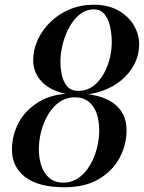

<svg xmlns="http://www.w3.org/2000/svg" viewBox="-20 -780 607 810"><path d="M252 10Q143.5 10 87 -32.5Q30.5 -75 30.5 -150Q30.5 -210 59.5 -263.8Q88.5 -317.5 146.5 -351.8Q204.5 -386 292 -386Q401 -386 457.5 -345.5Q514 -305 514 -230Q514 -170 485 -115Q456 -60 397.8 -25Q339.5 10 252 10ZM247.5 -9.5Q276 -9.5 299.8 -22.5Q323.5 -35.5 341.8 -57.8Q360 -80 372.8 -108.5Q385.5 -137 392 -168.2Q398.5 -199.5 398.5 -230Q398.5 -269.5 387.8 -301Q377 -332.5 354 -351Q331 -369.5 295 -369.5Q266.5 -369.5 242.8 -356.8Q219 -344 200.8 -321.8Q182.5 -299.5 169.8 -271.2Q157 -243 150.5 -211.8Q144 -180.5 144 -150Q144 -111 155 -79.2Q166 -47.5 188.8 -28.5Q211.5 -9.5 247.5 -9.5ZM311.5 -380Q251 -380 208.2 -399.5Q165.5 -419 142.8 -452Q120 -485 120 -525Q120 -570 139.2 -612Q158.5 -654 193 -687.5Q227.5 -721 274 -740.5Q320.5 -760 375 -760Q437.5 -760 480.2 -735.2Q523 -710.5 545 -672.5Q567 -634.5 567 -594.5Q567 -549 547.2 -510Q527.5 -471 492.2 -441.8Q457 -412.5 410.8 -396.2Q364.5 -380 311.5 -380ZM311 -396.5Q337 -396.5 358.5 -407.8Q380 -419 397.2 -439.5Q414.5 -460 426.5 -486.2Q438.5 -512.5 445 -542.2Q451.5 -572 451.5 -603Q451.5 -631.5 445.5 -663.2Q439.5 -695 422.8 -717.8Q406 -740.5 374.5 -740.5Q350 -740.5 328.5 -727.5Q307 -714.5 290 -692.2Q273 -670 260.8 -641.5Q248.5 -613 241.8 -581.8Q235 -550.5 235 -520Q235 -490.5 241.2 -462.2Q247.5 -434 263.8 -415.2Q280 -396.5 311 -396.5Z"/></svg>

Font: Bodoni Moda 11pt Medium
Style: Italic
Weight: 500
Italic angle: -13°
Designer: Owen Earl
Foundry: indestructible type
Version: Version 2.004